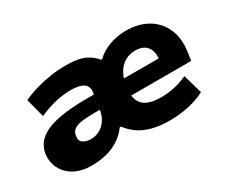

<svg xmlns="http://www.w3.org/2000/svg" viewBox="-92 -765 1197 1021"><g transform="rotate(-30 506.5 -254.5)"><path d="M228 11Q165 11 121.5 -13Q78 -37 57.5 -78.5Q37 -120 44 -168Q53 -220 94 -251.5Q135 -283 207 -297Q279 -311 380 -311H453L440 -225H385Q337 -225 304 -221Q271 -217 253 -204.5Q235 -192 232 -167Q227 -139 246 -126Q265 -113 292 -113Q322 -113 346.5 -126Q371 -139 388 -163.5Q405 -188 410 -218L426 -320Q432 -358 407.5 -375.5Q383 -393 331 -393Q284 -393 235.5 -382Q187 -371 133 -347L103 -462Q144 -481 187.5 -493.5Q231 -506 277.5 -513Q324 -520 370 -520Q446 -520 486 -501.5Q526 -483 550 -452H557Q589 -484 637.5 -502Q686 -520 741 -520Q817 -520 873 -487.5Q929 -455 955.5 -394Q982 -333 968 -246L962 -207H564L580 -305H832L817 -291Q823 -327 814.5 -352Q806 -377 785 -390.5Q764 -404 731 -404Q697 -404 669.5 -388.5Q642 -373 624.5 -346Q607 -319 601 -283L595 -248Q586 -187 617 -153Q648 -119 731 -119Q772 -119 813 -128.5Q854 -138 890 -155L924 -37Q878 -13 821.5 -1Q765 11 709 11Q645 11 598.5 -1.5Q552 -14 519.5 -37Q487 -60 464 -91H456Q432 -57 396 -33.5Q360 -10 317.5 0.5Q275 11 228 11Z"/></g></svg>

Font: Nunito Sans 6pt Black
Style: Italic
Weight: 900
Italic angle: -9°
Version: Version 3.101;gftools[0.9.27]